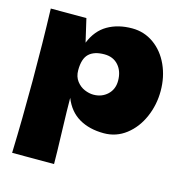

<svg xmlns="http://www.w3.org/2000/svg" viewBox="-114 -662 962 1000"><g transform="rotate(15 367.0 -162.0)"><path d="M704 -279Q704 -204 675 -137.5Q646 -71 593.5 -30.5Q541 10 474 10Q396 10 340.5 -22.5Q285 -55 258 -123Q258 -66 262 60Q266 182 266 232H40Q46 46 46 -157Q46 -360 40 -546H232L261 -421Q289 -491 345 -523.5Q401 -556 477 -556Q542 -556 594 -519Q646 -482 675 -418.5Q704 -355 704 -279ZM476 -273Q476 -324 448 -356Q420 -388 372 -388Q317 -388 289 -361.5Q261 -335 261 -273Q261 -238 279 -214.5Q297 -191 322 -180.5Q347 -170 370 -170Q415 -170 445.5 -198.5Q476 -227 476 -273Z"/></g></svg>

Font: Mantou Sans
Style: Regular
Weight: 400
Designer: Mant0u / artakana
Foundry: Mant0u / artakana
Version: Version 1.001;October 22, 2023;FontCreator 14.0.0.2901 64-bi